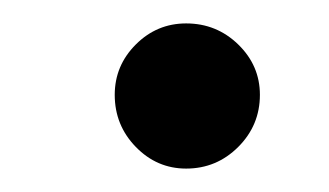

<svg xmlns="http://www.w3.org/2000/svg" viewBox="-20 -423 281 164"><path d="M139 -403Q114 -403 96 -385Q78 -367 78 -342Q78 -316 96 -297.5Q114 -279 139 -279Q165 -279 183.5 -297.5Q202 -316 202 -342Q202 -367 183.5 -385Q165 -403 139 -403Z"/></svg>

Font: Nebula Sans Book
Style: Regular
Weight: 400
Designer: Paul D. Hunt for Adobe (as Source Sans)
Foundry: Nebula Entertainment & Broadcasting LLC
Version: Version 1.010